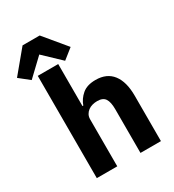

<svg xmlns="http://www.w3.org/2000/svg" viewBox="-272 -1078 1091 1203"><g transform="rotate(-30 273.0 -476.5)"><path d="M0 0ZM69 -740H217V-436H223Q237 -477 272 -507Q307 -537 369 -537Q450 -537 491.5 -483Q533 -429 533 -329V0H385V-317Q385 -368 369 -392.5Q353 -417 312 -417Q294 -417 277 -412.5Q260 -408 246.5 -398Q233 -388 225 -373.5Q217 -359 217 -340V0H69ZM206 -953 338 -794 265 -736 144 -851 23 -736 -50 -794 82 -953Z"/></g></svg>

Font: Aneliza ExtraBold
Style: Regular
Weight: 800
Designer: Mike Abbink, Paul van der Laan, Pieter van Rosmalen
Foundry: Bold Monday
Version: Version 3.001;September 8, 2019;FontCreator 11.5.0.2425 64-b